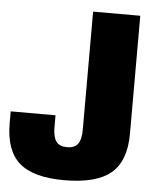

<svg xmlns="http://www.w3.org/2000/svg" viewBox="-52 -746 684 811"><g transform="rotate(5 290.0 -340.0)"><path d="M0 -200V-250H190V-200Q190 -158 204 -139Q218 -120 250 -120Q282 -120 296 -139Q310 -158 310 -200V-700H510V-200Q510 -84 448 -32Q386 20 250 20Q119 20 59.5 -32Q0 -84 0 -200Z"/></g></svg>

Font: Fivo Sans Modern Heavy
Style: Regular
Weight: 900
Designer: Alexander Slobzheninov
Foundry: Alexander Slobzheninov
Version: 1.0